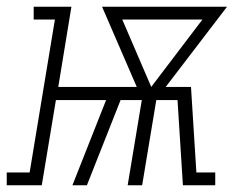

<svg xmlns="http://www.w3.org/2000/svg" viewBox="-82 -550 702 570"><path d="M-62 0V-38H6L81 -492H18V-530H130L91 -292H324L221 -530H592L410 -292H485L501 -38H557V0H461L445 -253H382L340 0H297L339 -253H276L176 0H133L233 -253H84L42 0ZM367 -292 519 -492H281Z"/></svg>

Font: Iosevka Curly Slab XLtExObl
Style: Regular
Weight: 200
Width: 7
Italic angle: -9°
Monospace: yes
Designer: Belleve Invis
Foundry: Belleve Invis
Version: Version 11.0.0; ttfautohint (v1.8.3)